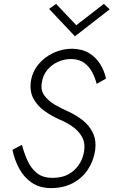

<svg xmlns="http://www.w3.org/2000/svg" viewBox="-20 -960 585 989"><path d="M373 -830 515 -940 545 -912 366 -773 233 -914 269 -940ZM93 -214Q104 -172 121.5 -133Q139 -94 169.5 -69Q200 -44 249 -44Q317 -43 360 -81.5Q403 -120 413 -180Q420 -224 402 -255.5Q384 -287 352 -309Q320 -331 283 -346Q245 -363 209 -388.5Q173 -414 152.5 -451.5Q132 -489 139 -541Q147 -591 178 -628.5Q209 -666 255 -687.5Q301 -709 352 -709Q404 -708 439.5 -686Q475 -664 496.5 -629Q518 -594 526 -555L478 -528Q470 -559 455 -588Q440 -617 414 -636Q388 -655 348 -656Q310 -656 277.5 -641Q245 -626 223 -599Q201 -572 196 -537Q188 -497 208 -469Q228 -441 262 -421Q296 -401 333 -385Q372 -367 406 -340.5Q440 -314 458.5 -275.5Q477 -237 470 -184Q461 -129 431.5 -85Q402 -41 353.5 -16Q305 9 241 9Q183 8 143 -19.5Q103 -47 79 -91.5Q55 -136 44 -188Z"/></svg>

Font: Jost* Light
Style: Italic
Weight: 300
Italic angle: -10°
Version: Version 3.7